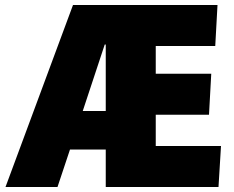

<svg xmlns="http://www.w3.org/2000/svg" viewBox="-20 -748 936 768"><path d="M272 -728H850L841 -564H603V-453H825L816 -289H603V-164H864L854 0H403V-150H260L210 0H2ZM399 -570 311 -304H403V-570Z"/></svg>

Font: Murecho Black
Style: Regular
Weight: 900
Designer: Neil Summerour
Foundry: Positype
Version: Version 1.010; ttfautohint (v1.8.3)